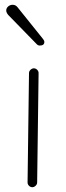

<svg xmlns="http://www.w3.org/2000/svg" viewBox="-20 -775 276 801"><path d="M146 -585Q139 -585 134 -590L14 -713Q6 -723 6 -731Q6 -741 14 -748Q22 -755 33 -755Q45 -755 53 -745L159 -613Q165 -606 165 -600Q165 -585 146 -585ZM115 6Q107 6 101 0Q95 -6 95 -14L101 -470Q101 -478 107.5 -484Q114 -490 121 -490Q129 -490 135 -484Q141 -478 141 -470L135 -14Q135 -6 128.5 0Q122 6 115 6Z"/></svg>

Font: Comic Neue Light
Style: Regular
Weight: 300
Designer: Craig Rozynski
Foundry: Craig Rozynski
Version: Version 2.003